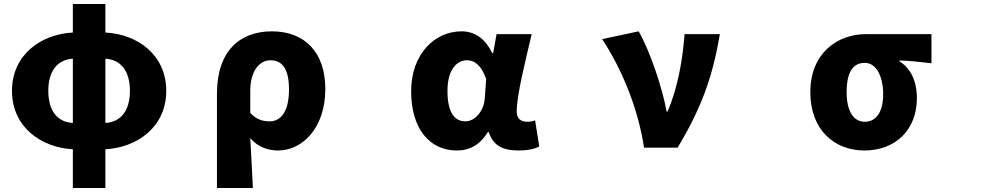

<svg xmlns="http://www.w3.org/2000/svg" viewBox="-20 -700 5040 962"><path d="M345 48V242H508V48C667 39 813 -63 813 -245C813 -426 668 -529 508 -537V-680H345V-537C186 -529 40 -426 40 -245C40 -63 186 39 345 48ZM222 -245C222 -346 269 -401 345 -406V-84C269 -88 222 -143 222 -245ZM508 -84V-406C584 -401 631 -346 631 -245C631 -143 583 -88 508 -84Z M1067 -230V242H1247C1243 160 1239 78 1234 -8C1273 39 1327 54 1374 54C1494 54 1610 -58 1610 -254C1610 -437 1508 -543 1342 -543C1184 -543 1067 -447 1067 -230ZM1234 -134V-247C1234 -338 1276 -398 1335 -398C1397 -398 1428 -351 1428 -251C1428 -137 1384 -92 1332 -92C1299 -92 1267 -99 1234 -134Z M2269 54C2335 54 2386 24 2424 -38H2429C2451 30 2499 54 2580 54C2627 54 2661 45 2682 34L2661 -97C2648 -92 2635 -90 2624 -90C2592 -90 2569 -102 2569 -142C2569 -225 2614 -400 2644 -529H2468L2451 -434H2446C2409 -511 2355 -543 2292 -543C2160 -543 2040 -431 2040 -243C2040 -58 2130 54 2269 54ZM2222 -245C2222 -354 2271 -398 2319 -398C2365 -398 2394 -364 2416 -305L2409 -208C2405 -143 2359 -92 2312 -92C2257 -92 2222 -137 2222 -245Z M3207 40H3375C3502 -171 3552 -327 3587 -529H3410C3400 -401 3378 -267 3325 -141H3320C3299 -258 3238 -442 3180 -543L2997 -504C3088 -366 3175 -171 3207 40Z M4311 54C4465 54 4574 -47 4574 -209C4574 -293 4542 -360 4487 -392V-397C4546 -395 4585 -390 4647 -383V-529H4319C4176 -529 4040 -434 4040 -238C4040 -49 4161 54 4311 54ZM4222 -238C4222 -344 4257 -385 4313 -385C4372 -385 4405 -315 4405 -228C4405 -140 4371 -90 4313 -90C4256 -90 4222 -143 4222 -238Z"/></svg>

Font: コーポレート・ロゴ ver3 Bold
Style: Regular
Weight: 700
Designer: [KANA_main] LOGOTYPE.JP [Source Han Sans] Ryoko NISHIZUKA 西塚涼子 (kana, bopomofo & ideographs); Paul D. Hunt (Latin, Greek
Version: Version 12.001;FEAKit 1.0